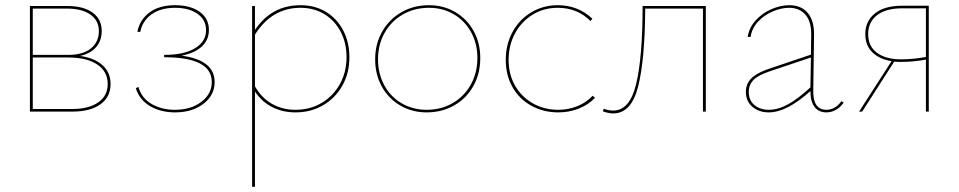

<svg xmlns="http://www.w3.org/2000/svg" viewBox="-20 -429 3685 738"><path d="M405 -106Q405 -56 366 -28Q327 0 257 0H95V-406H238Q301 -406 336 -380.5Q371 -355 371 -310Q371 -273 349.5 -248Q328 -223 288 -214Q344 -206 374.5 -178Q405 -150 405 -106ZM106 -396V-218H242Q298 -218 329 -242.5Q360 -267 360 -310Q360 -350 327.5 -373Q295 -396 237 -396ZM394 -106Q394 -154 354 -181Q314 -208 242 -208H106V-10H257Q321 -10 357.5 -35.5Q394 -61 394 -106Z M805 -114Q805 -63 762 -30Q719 3 653 3Q598 3 557 -21Q516 -45 502 -90L512 -95Q524 -52 562.5 -29.5Q601 -7 652 -7Q714 -7 754 -37.5Q794 -68 794 -114Q794 -209 611 -209V-218Q687 -218 729.5 -243.5Q772 -269 772 -313Q772 -353 739 -376Q706 -399 653 -399Q597 -399 562 -373.5Q527 -348 519 -306L508 -307Q517 -353 554.5 -381Q592 -409 653 -409Q712 -409 747.5 -383.5Q783 -358 783 -314Q783 -276 756 -250.5Q729 -225 678 -215Q805 -198 805 -114Z M1323 -209Q1323 -148 1296 -100Q1269 -52 1222 -24.5Q1175 3 1116 3Q1067 3 1027 -17Q987 -37 960 -77V289H949V-406H960V-314Q1024 -409 1135 -409Q1191 -409 1233.5 -383Q1276 -357 1299.5 -311.5Q1323 -266 1323 -209ZM1312 -209Q1312 -264 1289.5 -307Q1267 -350 1227 -374.5Q1187 -399 1135 -399Q1025 -399 960 -296V-97Q985 -53 1025 -30Q1065 -7 1116 -7Q1172 -7 1216.5 -33.5Q1261 -60 1286.5 -106Q1312 -152 1312 -209Z M1422 -201Q1422 -260 1449 -307.5Q1476 -355 1523 -382Q1570 -409 1629 -409Q1685 -409 1730 -382.5Q1775 -356 1800.5 -310Q1826 -264 1826 -206Q1826 -146 1799.5 -98.5Q1773 -51 1726 -24Q1679 3 1620 3Q1564 3 1518.5 -23.5Q1473 -50 1447.5 -96.5Q1422 -143 1422 -201ZM1815 -206Q1815 -261 1791 -305Q1767 -349 1724.5 -374Q1682 -399 1629 -399Q1573 -399 1528.5 -373.5Q1484 -348 1458.5 -303Q1433 -258 1433 -201Q1433 -146 1457 -101.5Q1481 -57 1524 -32Q1567 -7 1620 -7Q1676 -7 1720.5 -33Q1765 -59 1790 -104.5Q1815 -150 1815 -206Z M1924 -199Q1924 -258 1950 -306Q1976 -354 2022 -381.5Q2068 -409 2124 -409Q2202 -409 2257 -357L2250 -348Q2199 -399 2124 -399Q2070 -399 2027 -372.5Q1984 -346 1959.5 -300.5Q1935 -255 1935 -199Q1935 -143 1960 -99.5Q1985 -56 2028.5 -31.5Q2072 -7 2126 -7Q2165 -7 2199.5 -21Q2234 -35 2258 -61L2267 -53Q2241 -26 2204.5 -11.5Q2168 3 2126 3Q2069 3 2022.5 -22.5Q1976 -48 1950 -94Q1924 -140 1924 -199Z M2693 0H2682V-396H2460Q2459 -201 2433 -97Q2407 7 2337 7Q2320 7 2297 -1L2301 -11Q2320 -4 2337 -4Q2401 -4 2425.5 -107.5Q2450 -211 2450 -406H2693Z M3223 -35Q3211 -17 3193.5 -7Q3176 3 3156 3Q3127 3 3111 -18Q3095 -39 3095 -79Q3004 3 2935 3Q2897 3 2872 -18.5Q2847 -40 2847 -76Q2847 -106 2866.5 -126.5Q2886 -147 2931 -163L3097 -219L3098 -294Q3099 -346 3076 -372.5Q3053 -399 3013 -399Q2983 -399 2950 -385Q2917 -371 2893.5 -345.5Q2870 -320 2865 -287H2854Q2859 -322 2884 -350Q2909 -378 2944.5 -393.5Q2980 -409 3014 -409Q3060 -409 3085 -379Q3110 -349 3109 -294L3106 -82Q3104 -7 3157 -7Q3173 -7 3188 -15.5Q3203 -24 3214 -40ZM2935 -7Q2971 -7 3009 -28Q3047 -49 3095 -93L3097 -208L2936 -154Q2892 -139 2875 -120.5Q2858 -102 2858 -77Q2858 -43 2880 -25Q2902 -7 2935 -7Z M3550 -407V0H3539V-200Q3491 -191 3443 -191Q3425 -191 3417 -192L3294 0H3282L3407 -194Q3361 -201 3333.5 -227.5Q3306 -254 3306 -298Q3306 -348 3343 -377.5Q3380 -407 3448 -407ZM3539 -210V-397H3448Q3385 -397 3351 -370.5Q3317 -344 3317 -298Q3317 -251 3351 -226Q3385 -201 3442 -201Q3491 -201 3539 -210Z"/></svg>

Font: Ysabeau Hairline
Style: Regular
Weight: 100
Designer: Christian Thalmann (Catharsis Fonts)
Version: Version 0.003